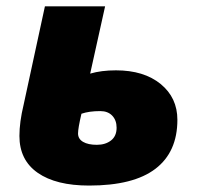

<svg xmlns="http://www.w3.org/2000/svg" viewBox="-20 -573 625 603"><path d="M263.2 -341.8Q297.9 -352.1 344.2 -352.1Q432.1 -352.1 484.6 -309.1Q537.1 -266.1 537.1 -196.8Q537.1 -95.7 468.3 -43Q399.4 9.8 259.8 9.8Q155.8 9.8 98.4 -30.3Q41 -70.3 41 -146Q41 -189.5 54.2 -244.1L121.1 -553.2H310.1ZM294.9 -224.1Q259.8 -224.1 235.8 -215.8Q225.1 -170.4 225.1 -153.8Q225.1 -136.7 241 -127.4Q256.8 -118.2 284.2 -118.2Q311 -118.2 328.6 -131.8Q346.2 -145.5 346.2 -171.9Q346.2 -195.3 332.5 -209.7Q318.8 -224.1 294.9 -224.1Z"/></svg>

Font: Open Sans Extrabold
Style: Italic
Weight: 800
Italic angle: -12°
Foundry: Ascender Corporation
Version: Version 1.10